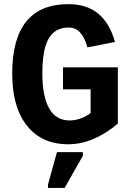

<svg xmlns="http://www.w3.org/2000/svg" viewBox="-20 -689 640 930"><path d="M550.8 -90.3Q432.1 9.8 310.1 9.8Q182.6 9.8 110.8 -79.8Q39.1 -169.4 39.1 -332.5Q39.1 -668.9 311.5 -668.9Q399.4 -668.9 455.1 -623.5Q510.7 -578.1 537.1 -485.8L403.3 -459.5Q377.4 -555.7 313 -555.7Q247.1 -555.7 216.1 -502.9Q185.1 -450.2 185.1 -332.5Q185.1 -223.6 217.8 -164.6Q250.5 -105.5 317.4 -105.5Q343.3 -105.5 370.8 -115.2Q398.4 -125 418.9 -141.6V-256.3H285.2V-362.8H550.8ZM212.4 221.2V205.1L255.9 47.9H381.3V65.9L293 221.2Z"/></svg>

Font: Cousine
Style: Bold
Weight: 700
Monospace: yes
Designer: Steve Matteson
Foundry: Ascender Corporation
Version: Version 1.20